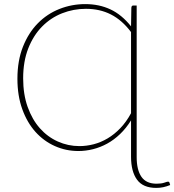

<svg xmlns="http://www.w3.org/2000/svg" viewBox="-20 -730 850 937"><path d="M647 37Q647 99 670.2 132.8Q693.5 166.5 744 166.5Q767.5 166.5 781.8 161.5Q796 156.5 800 156.5Q802 156.5 804.2 157.5Q806.5 158.5 807.5 163L810.5 173Q793 180 777 183.5Q761 187 742.5 187Q678 187 648.8 147Q619.5 107 619.5 35V-142.5Q595.5 -104 566 -75.8Q536.5 -47.5 503.2 -29.2Q470 -11 434.2 -2Q398.5 7 362.5 7Q302 7 248 -17Q194 -41 153.2 -86.2Q112.5 -131.5 88.8 -197Q65 -262.5 65 -345.5Q65 -434 92 -502Q119 -570 164.5 -616.2Q210 -662.5 270 -686.2Q330 -710 396 -710Q464 -710 519 -684.2Q574 -658.5 619.5 -601.5L621 -691Q621.5 -703 629.5 -703H647ZM367.5 -17Q402 -17 437 -26Q472 -35 505 -54.5Q538 -74 567.2 -104.5Q596.5 -135 619.5 -177.5V-573.5Q575.5 -632 521.2 -659.5Q467 -687 399.5 -687Q338.5 -687 283.2 -665.2Q228 -643.5 185.5 -600.5Q143 -557.5 118 -494Q93 -430.5 93 -347.5Q93 -269.5 115 -208Q137 -146.5 174.5 -104.2Q212 -62 262 -39.5Q312 -17 367.5 -17Z"/></svg>

Font: Lato Thin
Style: Regular
Weight: 200
Designer: Lukasz Dziedzic
Foundry: tyPoland Lukasz Dziedzic
Version: Version 2.007; 2014-02-27